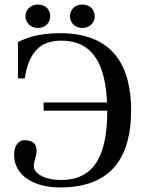

<svg xmlns="http://www.w3.org/2000/svg" viewBox="-20 -811 642 845"><path d="M92 -740C92 -714 112 -688 147 -688C183 -688 201 -714 201 -740C201 -766 183 -791 147 -791C112 -791 92 -766 92 -740ZM288 -740C288 -714 307 -688 342 -688C378 -688 397 -714 397 -740C397 -766 378 -791 342 -791C307 -791 288 -766 288 -740ZM42 -131C42 -36 132 14 245 14C485 14 557 -137 557 -325C557 -513 484 -665 244 -665C152 -665 101 -646 59 -626V-466H89C110 -606 180 -632 250 -632C394 -632 444 -520 451 -360H172V-324H452V-323C452 -144 405 -19 250 -19C169 -19 129 -51 129 -79C129 -105 141 -121 141 -148C141 -173 129 -194 86 -194C65 -194 42 -173 42 -131Z"/></svg>

Font: erewhon
Style: Regular
Weight: 400
Version: Version 1.0.0